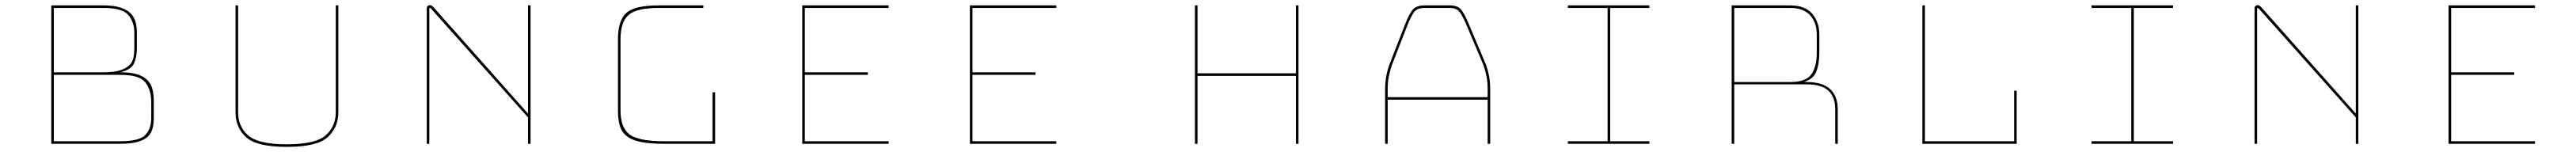

<svg xmlns="http://www.w3.org/2000/svg" viewBox="-20 -651 10049 593"><path d="M449 -90H180V-630H383Q424 -630 450 -621.5Q476 -613 490 -598.5Q504 -584 509 -565Q514 -546 514 -524V-460Q514 -430 503.5 -405Q493 -380 450 -369Q491 -369 517 -360.5Q543 -352 557 -336.5Q571 -321 575.5 -300Q580 -279 580 -254V-190Q580 -168 575 -149.5Q570 -131 556.5 -118Q543 -105 517 -97.5Q491 -90 449 -90ZM383 -620H190V-369H383Q424 -369 448 -376.5Q472 -384 484.5 -396.5Q497 -409 500.5 -425.5Q504 -442 504 -460V-524Q504 -564 481 -592Q458 -620 383 -620ZM450 -359H190V-100H449Q524 -100 547 -124.5Q570 -149 570 -190V-254Q570 -299 547.5 -329Q525 -359 450 -359Z M899 -630H909V-213Q909 -157 948.5 -122.5Q988 -88 1099 -88Q1210 -88 1250 -122.5Q1290 -157 1290 -213V-630H1300V-213Q1300 -153 1258 -115.5Q1216 -78 1099 -78Q982 -78 940.5 -115.5Q899 -153 899 -213Z M1672 -622 2040 -208V-630H2050V-90H2040V-193L1662 -617Q1661 -618 1659.5 -619Q1658 -620 1657 -620Q1656 -620 1655.5 -619Q1655 -618 1655 -617V-90H1645V-619Q1645 -625 1649 -628Q1653 -631 1657 -631Q1661 -631 1664 -629Q1667 -627 1672 -622Z M2571 -90Q2516 -90 2481 -97Q2446 -104 2426 -119.5Q2406 -135 2398.5 -159.5Q2391 -184 2391 -219V-499Q2391 -570 2423 -600Q2455 -630 2551 -630H2724V-620H2551Q2463 -620 2432 -592.5Q2401 -565 2401 -499V-219Q2401 -154 2435.5 -127Q2470 -100 2571 -100H2760V-291H2770V-90Z M3447 -100V-90H3110V-630H3447V-620H3120V-369H3366V-359H3120V-100Z M4101 -100V-90H3764V-630H4101V-620H3774V-369H4020V-359H3774V-100Z M4642 -90V-630H4652V-365H5036V-630H5046V-90H5036V-355H4652V-90Z M5394 -303V-272H5784V-303Q5784 -330 5779.5 -353Q5775 -376 5768 -396L5699 -559Q5688 -585 5676 -602.5Q5664 -620 5636 -620H5538Q5508 -620 5496 -602.5Q5484 -585 5474 -560L5410 -396Q5403 -376 5398.5 -353Q5394 -330 5394 -303ZM5784 -90V-262H5394V-90H5384V-303Q5384 -331 5388.5 -354.5Q5393 -378 5401 -400L5465 -564Q5476 -592 5490 -611Q5504 -630 5538 -630H5636Q5669 -630 5682.5 -611Q5696 -592 5708 -563L5777 -400Q5785 -378 5789.5 -354.5Q5794 -331 5794 -303V-90Z M6415 -90H6097V-100H6252V-620H6097V-630H6415V-620H6262V-100H6415Z M6964 -620H6746V-331H6964Q7026 -331 7047 -361Q7068 -391 7068 -446V-516Q7068 -562 7042.5 -591Q7017 -620 6964 -620ZM6746 -90H6736V-630H6964Q7022 -630 7050 -597.5Q7078 -565 7078 -516V-447Q7078 -401 7066 -371.5Q7054 -342 7018 -331H7029Q7090 -331 7120 -303.5Q7150 -276 7150 -224V-90H7140V-224Q7140 -273 7113 -297.5Q7086 -322 7029 -322H6746Z M7480 -90V-630H7490V-100H7838V-297H7848V-90Z M8458 -90H8140V-100H8295V-620H8140V-630H8458V-620H8305V-100H8458Z M8803 -622 9171 -208V-630H9181V-90H9171V-193L8793 -617Q8792 -618 8790.5 -619Q8789 -620 8788 -620Q8787 -620 8786.5 -619Q8786 -618 8786 -617V-90H8776V-619Q8776 -625 8780 -628Q8784 -631 8788 -631Q8792 -631 8795 -629Q8798 -627 8803 -622Z M9870 -100V-90H9533V-630H9870V-620H9543V-369H9789V-359H9543V-100Z"/></svg>

Font: Bungee Hairline
Style: Regular
Weight: 400
Designer: David Jonathan Ross
Foundry: David Jonathan Ross
Version: Version 1.000;PS 1.0;hotconv 1.0.72;makeotf.lib2.5.5900